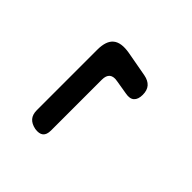

<svg xmlns="http://www.w3.org/2000/svg" viewBox="-15 -605 629 629"><g transform="rotate(-45 300.0 -290.0)"><path d="M460 -227Q456 -206 444 -195.5Q432 -185 411 -185Q390 -185 380.5 -195.5Q371 -206 375 -227L383 -275Q387 -295 379 -305Q371 -315 351 -315H116Q96 -315 88 -325Q80 -335 83 -355Q87 -375 98.5 -385Q110 -395 130 -395H410Q451 -395 467 -375.5Q483 -356 476 -315Z"/></g></svg>

Font: Maple Mono NL
Style: Italic
Weight: 400
Italic angle: -10°
Monospace: yes
Designer: subframe7536
Version: Version 7.000